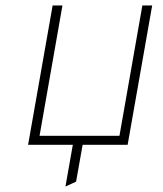

<svg xmlns="http://www.w3.org/2000/svg" viewBox="-20 -531 598 704"><path d="M83 0 173 -511H209L125 -33H418L502 -511H538L448 0ZM220 153 250 -17H286L259 135Z"/></svg>

Font: Overpass Thin
Style: Italic
Weight: 250
Italic angle: -10°
Designer: Delve Withrington, Dave Bailey, Thomas Jockin
Foundry: Delve Fonts LLC
Version: Version 4.000